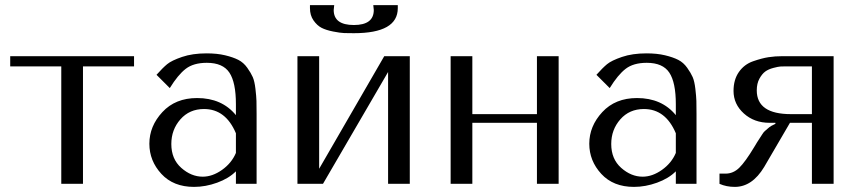

<svg xmlns="http://www.w3.org/2000/svg" viewBox="-20 -720 3365 752"><path d="M220 0V-460H20V-500H505V-460H305V0Z M789 -511Q830 -511 861.5 -503.5Q893 -496 913.5 -485.5Q934 -475 948.5 -454.5Q963 -434 970 -418Q977 -402 980.5 -372Q984 -342 984.5 -324.5Q985 -307 985 -273V0H904V-49Q876 -21 830.5 -4.5Q785 12 740 12Q659 12 612 -39Q565 -90 565 -157Q565 -226 616 -281Q667 -336 752 -336Q849 -336 904 -269V-312Q904 -397 878.5 -435.5Q853 -474 790 -474Q738 -474 707.5 -450.5Q677 -427 645 -375L593 -427Q617 -454 634.5 -468.5Q652 -483 693 -497Q734 -511 789 -511ZM904 -121V-198Q864 -293 779 -293Q722 -293 686.5 -252.5Q651 -212 651 -156Q651 -97 690 -62.5Q729 -28 774 -28Q812 -28 849.5 -54.5Q887 -81 904 -121Z M1230 -59 1485 -500H1585V0H1500V-438L1245 0H1145V-500H1230ZM1366 -590Q1343 -590 1328 -590.5Q1313 -591 1285 -596.5Q1257 -602 1239.5 -611Q1222 -620 1208 -640Q1194 -660 1194 -688V-700H1289Q1287 -686 1287 -681Q1287 -622 1366 -622Q1444 -622 1444 -681Q1444 -686 1442 -700H1538V-688Q1538 -590 1366 -590Z M1830 -239V0H1745V-500H1830V-273H2083V-500H2168V0H2083V-239Z M2512 -511Q2553 -511 2584.5 -503.5Q2616 -496 2636.5 -485.5Q2657 -475 2671.5 -454.5Q2686 -434 2693 -418Q2700 -402 2703.5 -372Q2707 -342 2707.5 -324.5Q2708 -307 2708 -273V0H2627V-49Q2599 -21 2553.5 -4.5Q2508 12 2463 12Q2382 12 2335 -39Q2288 -90 2288 -157Q2288 -226 2339 -281Q2390 -336 2475 -336Q2572 -336 2627 -269V-312Q2627 -397 2601.5 -435.5Q2576 -474 2513 -474Q2461 -474 2430.5 -450.5Q2400 -427 2368 -375L2316 -427Q2340 -454 2357.5 -468.5Q2375 -483 2416 -497Q2457 -511 2512 -511ZM2627 -121V-198Q2587 -293 2502 -293Q2445 -293 2409.5 -252.5Q2374 -212 2374 -156Q2374 -97 2413 -62.5Q2452 -28 2497 -28Q2535 -28 2572.5 -54.5Q2610 -81 2627 -121Z M3245 -500V0H3160V-239H3074L2973 -66Q2926 12 2858 12Q2825 12 2798 0V-40H2822Q2852 -40 2875.5 -63Q2899 -86 2934 -144Q2936 -148 2944.5 -161.5Q2953 -175 2955.5 -178.5Q2958 -182 2964.5 -192.5Q2971 -203 2975.5 -206.5Q2980 -210 2987 -216.5Q2994 -223 3001 -227Q3008 -231 3017 -235V-239H2994Q2934 -239 2893.5 -275.5Q2853 -312 2853 -364Q2853 -408 2874 -438Q2895 -468 2929.5 -480Q2964 -492 2990 -496Q3016 -500 3045 -500ZM3160 -460H3056Q3045 -460 3036.5 -459.5Q3028 -459 3009 -454Q2990 -449 2977.5 -440Q2965 -431 2954.5 -412Q2944 -393 2944 -366Q2944 -273 3078 -273H3160Z"/></svg>

Font: Tenor Sans
Style: Regular
Weight: 400
Designer: Denis Masharov
Foundry: Denis Masharov
Version: Version 1.1